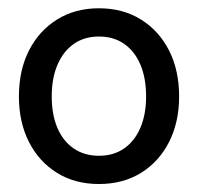

<svg xmlns="http://www.w3.org/2000/svg" viewBox="-20 -761 486 471"><path d="M222.7 -309.6Q164.1 -309.6 119.9 -336.9Q75.7 -364.3 51 -412.8Q26.4 -461.4 26.4 -524.4Q26.4 -588.4 51 -637Q75.7 -685.5 119.9 -713.1Q164.1 -740.7 222.7 -740.7Q281.7 -740.7 325.9 -713.1Q370.1 -685.5 394.8 -637Q419.4 -588.4 419.4 -524.4Q419.4 -461.4 394.8 -412.8Q370.1 -364.3 325.9 -336.9Q281.7 -309.6 222.7 -309.6ZM222.7 -378.9Q258.8 -378.9 284.7 -397Q310.5 -415 324.5 -447.8Q338.4 -480.5 338.4 -524.4Q338.4 -569.3 324.5 -602.3Q310.5 -635.3 284.7 -653.3Q258.8 -671.4 222.7 -671.4Q187 -671.4 161.1 -653.3Q135.3 -635.3 121.1 -602.3Q106.9 -569.3 106.9 -524.4Q106.9 -480 120.8 -447.3Q134.8 -414.6 160.9 -396.7Q187 -378.9 222.7 -378.9Z"/></svg>

Font: Inter Khmer Looped
Style: Regular
Weight: 400
Designer: Rasmus Andersson, Sovichet Tep
Foundry: Anagata Design
Version: Version 1.000